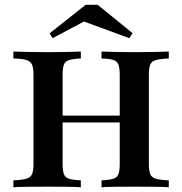

<svg xmlns="http://www.w3.org/2000/svg" viewBox="-20 -788 767 808"><path d="M407.3 0V-29Q441.1 -30.6 457.3 -35.9Q473.4 -41.1 478.6 -55.6Q483.9 -70.2 483.9 -98.4V-472.6Q483.9 -501.6 478.6 -515.7Q473.4 -529.8 457.3 -535.5Q441.1 -541.1 407.3 -541.9V-571Q429 -570.2 465.3 -569.4Q501.6 -568.5 546.8 -568.5Q595.2 -568.5 632.3 -569.4Q669.4 -570.2 690.3 -571V-541.9Q653.2 -540.3 635.5 -535.1Q617.7 -529.8 612.1 -515.7Q606.5 -501.6 606.5 -472.6V-98.4Q606.5 -70.2 612.1 -55.6Q617.7 -41.1 635.5 -35.9Q653.2 -30.6 690.3 -29V0Q669.4 -1.6 632.3 -2Q595.2 -2.4 546.8 -2.4Q501.6 -2.4 465.3 -2Q429 -1.6 407.3 0ZM36.3 0V-29Q73.4 -30.6 91.1 -35.9Q108.9 -41.1 114.9 -55.2Q121 -69.4 121 -98.4V-472.6Q121 -501.6 114.9 -515.7Q108.9 -529.8 91.1 -535.5Q73.4 -541.1 36.3 -541.9V-571Q58.1 -570.2 96.4 -569.4Q134.7 -568.5 184.7 -568.5Q227.4 -568.5 263.3 -569.4Q299.2 -570.2 320.2 -571V-541.9Q286.3 -540.3 270.2 -535.1Q254 -529.8 248.8 -515.7Q243.5 -501.6 243.5 -472.6V-98.4Q243.5 -70.2 248.8 -55.6Q254 -41.1 270.2 -35.9Q286.3 -30.6 320.2 -29V0Q298.4 -1.6 262.5 -2Q226.6 -2.4 183.1 -2.4Q133.1 -2.4 95.6 -2Q58.1 -1.6 36.3 0ZM193.5 -272.6V-301.6H533.1V-272.6ZM201.6 -627.4 188.7 -647.6 340.3 -767.7H391.1L537.9 -648.4L524.2 -627.4L308.9 -706.5L353.2 -708.1Z"/></svg>

Font: Playfair
Style: Bold
Weight: 700
Designer: Claus Eggers Sørensen
Foundry: Claus Eggers Sørensen
Version: Version 2.001;gftools[0.9.30]